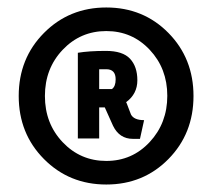

<svg xmlns="http://www.w3.org/2000/svg" viewBox="-20 -752 567 513"><path d="M264 -259Q165 -259 97.5 -327Q30 -395 30 -495.5Q30 -596 97.5 -664Q165 -732 264 -732Q363 -732 430 -664Q497 -596 497 -495.5Q497 -395 430 -327Q363 -259 264 -259ZM264 -669Q195 -669 147.5 -619Q100 -569 100 -495.5Q100 -422 147.5 -372Q195 -322 264 -322Q333 -322 380 -372.5Q427 -423 427 -496Q427 -569 380 -619Q333 -669 264 -669ZM245 -382H188V-611Q218 -616 263 -616Q308 -616 327.5 -595Q347 -574 347 -537.5Q347 -501 317 -479Q318 -478 322.5 -465.5Q327 -453 330 -446Q338 -431 365 -431L354 -381H335Q299 -381 282 -416L260 -465H245ZM245 -514H279Q289 -521 289 -540Q289 -567 264 -567H245Z"/></svg>

Font: Convergence
Style: Regular
Weight: 400
Designer: Nicolas Silva and John Vargas
Foundry: Nicolas Silva and Jonh Vargas
Version: Version 1.002